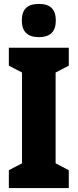

<svg xmlns="http://www.w3.org/2000/svg" viewBox="-20 -957 395 977"><path d="M178 -937C118 -937 91 -909 91 -852C91 -796 121 -768 178 -768C235 -768 264 -796 264 -852C264 -908 238 -937 178 -937ZM330 0V-91L263 -126V-588L330 -623V-714H25V-623L92 -588V-126L25 -91V0Z"/></svg>

Font: Noto Sans Bengali ExtraCondensed Black
Style: Regular
Weight: 900
Width: 2
Designer: Joana Ranito - Universal Thirst; Jelle Bosma - Monotype Design Team
Foundry: Universal Thirst ehf.
Version: Version 3.000